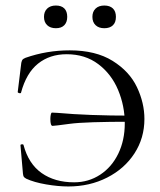

<svg xmlns="http://www.w3.org/2000/svg" viewBox="-20 -662 578 694"><path d="M75 -16Q68 -20 66 -23Q64 -26 63 -34L54 -137Q54 -140 59 -140.5Q64 -141 65 -138Q83 -70 130.5 -36.5Q178 -3 248 -3Q300 -3 342 -30.5Q384 -58 407.5 -106.5Q431 -155 431 -216Q431 -279 407 -336.5Q383 -394 335.5 -430Q288 -466 221 -466Q160 -466 117.5 -432Q75 -398 56 -327Q56 -325 52 -325Q49 -325 46.5 -326.5Q44 -328 44 -329L57 -435Q59 -443 61 -446Q63 -449 72 -453Q149 -480 232 -480Q326 -480 387 -442Q448 -404 475 -347Q502 -290 502 -232Q502 -163 466 -107.5Q430 -52 367 -20Q304 12 227 12Q190 12 146.5 4.5Q103 -3 75 -16ZM162 -232Q162 -240 163.5 -247.5Q165 -255 168 -255L188 -254Q298 -244 457 -244V-222Q288 -222 232.5 -214.5Q177 -207 170 -207Q162 -207 162 -232ZM139 -601Q139 -620 150.5 -631Q162 -642 182 -642Q202 -642 212.5 -631.5Q223 -621 223 -601Q223 -582 212.5 -571Q202 -560 182 -560Q162 -560 150.5 -571Q139 -582 139 -601ZM314 -601Q314 -620 325.5 -631Q337 -642 357 -642Q377 -642 388 -631.5Q399 -621 399 -601Q399 -581 388 -570.5Q377 -560 357 -560Q337 -560 325.5 -571Q314 -582 314 -601Z"/></svg>

Font: Cormorant Unicase
Style: Regular
Weight: 400
Designer: Christian Thalmann (Catharsis Fonts)
Foundry: Catharsis Fonts
Version: Version 4.000